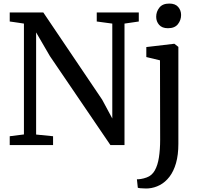

<svg xmlns="http://www.w3.org/2000/svg" viewBox="-20 -813 1121 1076"><path d="M114.1 -59.6V-680.8Q101.1 -683 87.6 -684.9Q74.2 -686.8 61 -688.8Q47.9 -690.9 34.5 -692.5V-743H222.8L552.5 -254.5L609.3 -148.9V-680.8L522.2 -692.5V-743H757.8V-692.5L677.7 -680.8V0H598.8L259.7 -498.5L182.4 -631.4V-59L277.4 -49.5V0H34.5V-49.5ZM800 -493.3V-549.3L955.4 -567.6H957.4L979.6 -550.2V-7Q979.6 55 966.5 100.9Q953.3 146.9 929.8 177.5Q906.3 208.1 875.8 224.1Q845.3 240.2 810.7 243Q805 243.4 792.3 243.1Q779.7 242.9 767.7 241.9Q755.7 240.9 752.3 239L747.3 191.8Q754.5 192.2 769.7 190Q784.9 187.8 802.2 181.4Q831.1 171.2 847.6 142Q864 112.9 870.7 68.9Q877.5 24.9 877.5 -29.8L876.6 -474.9ZM920.8 -654.9Q888.3 -654.9 871.8 -673.8Q855.3 -692.7 855.3 -719Q855.3 -747.8 873.3 -770.4Q891.2 -793 928.4 -793H929.4Q962.1 -793 978.5 -774.1Q994.9 -755.2 994.9 -728.9Q994.9 -700.2 977 -677.5Q959.1 -654.9 921.8 -654.9Z"/></svg>

Font: Merriweather 7pt Light
Style: Regular
Weight: 300
Designer: Eben Sorkin
Foundry: Eben Sorkin
Version: Version 2.200;gftools[0.9.31]